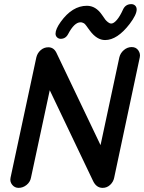

<svg xmlns="http://www.w3.org/2000/svg" viewBox="-20 -904 698 930"><path d="M274 -716Q264 -716 256.5 -723Q249 -730 249 -741Q249 -763 274 -798Q330 -876 401 -876Q444 -876 474 -832Q486 -814 490.5 -808.5Q495 -803 503 -796.5Q511 -790 519 -790Q531 -790 546 -807.5Q561 -825 575 -856Q587 -884 616 -884Q627 -884 634.5 -877Q642 -870 642 -858Q642 -833 608 -788Q548 -710 489 -710Q449 -710 415 -756Q412 -760 406.5 -767.5Q401 -775 399 -778Q397 -781 393 -785.5Q389 -790 386 -791.5Q383 -793 379 -794.5Q375 -796 370 -796Q340 -796 310 -739Q298 -716 274 -716ZM70 6Q51 6 39 -9Q27 -24 31 -43L156 -626Q161 -647 177 -661Q193 -675 214 -675Q240 -675 253 -649L467 -201L558 -626Q563 -647 580 -661.5Q597 -676 618 -676Q639 -676 650 -660Q661 -644 657 -626L533 -43Q529 -23 513.5 -8.5Q498 6 477 6Q447 6 431 -27L221 -467L130 -43Q126 -22 108.5 -8Q91 6 70 6Z"/></svg>

Font: Comic Neue
Style: Bold Italic
Weight: 700
Italic angle: -12°
Designer: Craig Rozynski
Foundry: Craig Rozynski
Version: Version 2.003